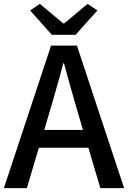

<svg xmlns="http://www.w3.org/2000/svg" viewBox="-20 -973 662 993"><path d="M427 -856 484 -919 433 -953 312 -852H307L186 -953L136 -919L248 -793H309H371ZM500 -368 378 -737H244L0 0H119L181 -209H309H437L499 0H622ZM273 -521C285 -562 296 -603 307 -645H311C334 -562 356 -480 380 -400L409 -301H309H209L238 -400C250 -440 262 -480 273 -521Z"/></svg>

Font: GenSekiGothic2 TW M
Style: Regular
Weight: 500
Version: Version 2.100;PS 2.1;hotconv 16.6.51;makeotf.lib2.5.65220 DE